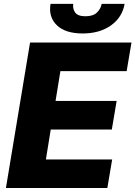

<svg xmlns="http://www.w3.org/2000/svg" viewBox="-20 -940 677 960"><path d="M9.6 0 130.3 -727.3H637.4L613.3 -584.5H282L257.8 -435.4H563.2L539.1 -292.3H233.7L209.5 -142.8H540.8L516.7 0ZM232.6 -920.5H346.2Q342.7 -896.7 355.5 -877.8Q369 -858.7 407.3 -858.7Q445.7 -858.7 464.8 -877.5Q484 -896.3 488.3 -920.5H603Q591.6 -853.7 535.2 -813.2Q478.3 -772.7 393.5 -772.7Q307.5 -772.7 264.9 -813.2Q221.6 -854.4 232.6 -920.5Z"/></svg>

Font: Inter P Extra Bold
Style: Italic
Weight: 800
Italic angle: 9.39999°
Designer: Rasmus Andersson
Foundry: rsms
Version: Version 3.018;git-588b23468